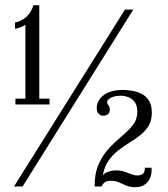

<svg xmlns="http://www.w3.org/2000/svg" viewBox="-20 -738 664 760"><path d="M41 -324.5V-347.5H80.5V-640.5Q77 -636 63 -630.8Q49 -625.5 39.5 -624V-649Q51 -651 62.5 -656.5Q74 -662 84 -671Q94 -680 101.2 -691.8Q108.5 -703.5 112 -717.5H135.5V-347.5H176V-324.5ZM35.5 0 474.5 -700H507.5L69.5 0ZM515.5 3Q495.5 3 480.5 -3.2Q465.5 -9.5 451.2 -16Q437 -22.5 419 -22.5Q401.5 -22.5 392.8 -14.8Q384 -7 382.5 0H354.5Q354.5 -54 371.8 -91Q389 -128 414 -154Q439 -180 464 -200.8Q489 -221.5 506.2 -243.5Q523.5 -265.5 523.5 -295.5Q523.5 -318.5 514.5 -332.2Q505.5 -346 490.2 -352.5Q475 -359 455.5 -359Q440.5 -359 429 -355.2Q417.5 -351.5 410.8 -345.8Q404 -340 404 -333.5Q404 -328 406.8 -324.8Q409.5 -321.5 412 -317.2Q414.5 -313 414.5 -304.5Q414.5 -291.5 407.2 -285.8Q400 -280 389 -280Q378 -280 370.5 -287.5Q363 -295 363 -311.5Q363 -340 390 -361Q417 -382 467.5 -382Q486.5 -382 506.2 -378.2Q526 -374.5 543 -365.2Q560 -356 570.5 -338.2Q581 -320.5 581 -292.5Q581 -261.5 568.5 -240.5Q556 -219.5 536.2 -203.8Q516.5 -188 493.2 -173.8Q470 -159.5 448 -142.5Q426 -125.5 409.5 -102Q393 -78.5 387 -44Q391 -49.5 398.5 -53.8Q406 -58 417 -60.8Q428 -63.5 441 -63.5Q457 -63.5 471.5 -58.8Q486 -54 499.2 -48.8Q512.5 -43.5 522.5 -43.5Q538 -43.5 545.8 -50.2Q553.5 -57 553.5 -74H580V-63Q580 -46.5 573.2 -31.5Q566.5 -16.5 552.2 -6.8Q538 3 515.5 3Z"/></svg>

Font: Imbue Thin 10pt Light
Style: Regular
Weight: 300
Version: Version 1.102